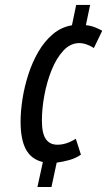

<svg xmlns="http://www.w3.org/2000/svg" viewBox="-20 -744 438 774"><path d="M130.9 9.8 152.8 -90.8Q106.4 -101.6 84.7 -141.4Q63 -181.2 63 -253.9Q63 -296.4 70.8 -345.9Q78.6 -395.5 94.5 -444.6Q110.4 -493.7 134.8 -535.6Q159.2 -577.6 192.9 -606.2Q226.6 -634.8 270 -642.1L287.1 -724.1H343.3L326.2 -642.6Q345.7 -640.6 362.5 -634Q379.4 -627.4 392.1 -620.1L358.4 -550.3Q345.7 -559.1 329.6 -564.7Q313.5 -570.3 299.8 -570.3Q263.7 -570.3 235.6 -540Q207.5 -509.8 188.2 -461.9Q168.9 -414.1 158.9 -360.1Q148.9 -306.2 148.9 -258.3Q148.9 -206.1 164.8 -183.3Q180.7 -160.6 211.4 -160.6Q230.5 -160.6 249.3 -167Q268.1 -173.3 285.6 -184.6L306.2 -120.6Q285.6 -106 258.5 -98.6Q231.4 -91.3 208.5 -88.4L187.5 9.8Z"/></svg>

Font: Open Sans Condensed Medium
Style: Italic
Weight: 500
Width: 3
Italic angle: -12°
Designer: Monotype Design Team
Foundry: Monotype Imaging Inc.
Version: Version 3.000